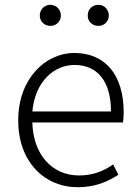

<svg xmlns="http://www.w3.org/2000/svg" viewBox="-20 -768 578 801"><path d="M190 -660C215 -660 234 -679 234 -703C234 -728 215 -748 190 -748C165 -748 146 -728 146 -703C146 -679 165 -660 190 -660ZM391 -660C415 -660 434 -679 434 -703C434 -728 415 -748 391 -748C364 -748 346 -728 346 -703C346 -679 364 -660 391 -660ZM304 13C381 13 431 -12 474 -39L452 -82C412 -54 367 -36 310 -36C195 -36 118 -126 115 -257H493C495 -270 496 -284 496 -299C496 -456 419 -547 290 -547C169 -547 56 -439 56 -266C56 -91 167 13 304 13ZM115 -303C126 -426 204 -497 291 -497C384 -497 443 -432 443 -303Z"/></svg>

Font: Spoqa Han Sans Neo Light
Style: Regular
Weight: 300
Designer: [Spoqa Han Sans Neo] Dong-huui Kim ___ Younghwa Kang ___ Yujin Lee ___ [Noto Sans] Ryoko NISHIZUKA ____ (kana & ideograp
Foundry: Spoqa (http://www.spoqa-han-sans.com)
Version: Version 1.100;hotconv 1.0.109;makeotfexe 2.5.65596